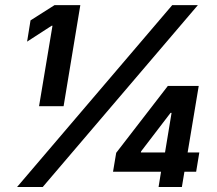

<svg xmlns="http://www.w3.org/2000/svg" viewBox="-20 -748 869 768"><path d="M301.3 -727.5 234.4 -323.2H136.2L189.9 -645H186.5L88.4 -581.5L102.1 -666.5L198.2 -727.5ZM48.3 0 668.9 -727.5H771.5L150.9 0ZM432.1 -61 444.8 -136.7 651.4 -404.3H721.2L703.1 -296.4H662.1L544.4 -142.6L543.5 -138.2H777.3L764.6 -61ZM614.3 0 627.9 -84.5 636.7 -117.7 684.1 -404.3H774.9L707.5 0Z"/></svg>

Font: Inter 18pt
Style: Bold Italic
Weight: 700
Italic angle: -9.3988°
Designer: Rasmus Andersson
Foundry: rsms
Version: Version 4.001;git-66647c0bb